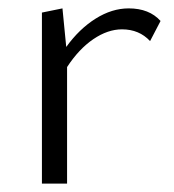

<svg xmlns="http://www.w3.org/2000/svg" viewBox="-20 -438 416 458"><path d="M363 -388 338 -340Q312 -368 271 -368Q237 -368 202.5 -344.5Q168 -321 140 -278V0H80V-408L129 -418L138 -326Q169 -369 208 -393.5Q247 -418 287 -418Q336 -418 363 -388Z"/></svg>

Font: Isabella Sans
Style: Regular
Weight: 400
Designer: Original fonts by Christian Thalmann (Catharsis Fonts), Modifications by Cristiano Sobral
Version: Version 0.002;July 12, 2020;FontCreator 13.0.0.2655 64-bit; 